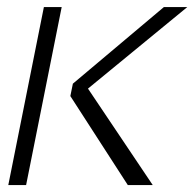

<svg xmlns="http://www.w3.org/2000/svg" viewBox="-20 -533 560 553"><path d="M519.5 -512.7 233.4 -277.8 419.9 0H348.1L182.6 -256.3L189.9 -292L452.1 -512.7ZM3.9 0 106.4 -512.7H157.7L55.2 0Z"/></svg>

Font: Sansation Light
Style: Light Italic
Weight: 300
Designer: Bernd Montag
Version: Version 1.301